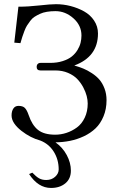

<svg xmlns="http://www.w3.org/2000/svg" viewBox="-20 -678 583 931"><path d="M121.1 166 136.7 159.2Q154.8 178.2 169.2 186.5Q183.6 194.8 204.1 194.8Q230 194.8 247.3 179.2Q264.6 163.6 264.6 143.6Q264.6 95.7 240.7 57.6Q216.8 19.5 175.3 3.4Q127.9 -9.3 84 -43.5Q36.1 -81.1 36.1 -118.2Q36.1 -138.7 44.7 -151.6Q53.2 -164.6 69.8 -164.6Q90.3 -164.6 100.3 -154.8Q110.4 -145 119.1 -119.6Q135.3 -71.3 164.3 -48.1Q193.4 -24.9 247.6 -24.9Q275.4 -24.9 302.2 -33.7Q329.1 -42.5 352.8 -59.8Q376.5 -77.1 390.9 -107.4Q405.3 -137.7 405.3 -176.3Q405.3 -192.9 400.4 -212.4Q395.5 -231.9 383.8 -254.2Q372.1 -276.4 355 -294.4Q337.9 -312.5 310.1 -324.5Q282.2 -336.4 249 -336.4H176.3Q157.7 -336.4 157.7 -354Q157.7 -362.3 162.8 -367.7Q168 -373 176.3 -373H222.7Q256.8 -373 284.2 -381.8Q311.5 -390.6 328.1 -404.1Q344.7 -417.5 355.7 -435.5Q366.7 -453.6 370.8 -470.9Q375 -488.3 375 -505.9Q375 -554.7 335.9 -589.4Q296.9 -624 249 -624Q226.6 -624 207.5 -620.8Q188.5 -617.7 173.8 -610.8Q159.2 -604 147.7 -596.7Q136.2 -589.4 126.7 -576.7Q117.2 -564 110.8 -554Q104.5 -543.9 98.1 -527.1Q91.8 -510.3 88.1 -499Q84.5 -487.8 79.1 -468.8L49.3 -471.2L69.3 -645.5Q116.2 -645.5 170.4 -651.6Q224.6 -657.7 251.5 -657.7Q287.1 -657.7 322.3 -648.7Q357.4 -639.6 387.7 -622.8Q418 -606 436.5 -577.9Q455.1 -549.8 455.1 -515.6Q455.1 -402.8 340.3 -360.4Q364.3 -353.5 384 -345.5Q403.8 -337.4 425.5 -323.2Q447.3 -309.1 462.2 -291.7Q477.1 -274.4 486.8 -248.8Q496.6 -223.1 496.6 -192.4Q496.6 -148.9 481.9 -113.8Q467.3 -78.6 443.4 -55.7Q419.4 -32.7 386.7 -17.3Q354 -2 319.8 4.9Q285.6 11.7 249 12.2Q283.7 36.6 303.7 74Q323.7 111.3 323.7 149.4Q323.7 189 296.6 211.2Q269.5 233.4 227.5 233.4Q165 233.4 121.1 166Z"/></svg>

Font: Libertinage
Style: l
Weight: 400
Designer: OSP
Foundry: OSP
Version: Version 1.0; 2008; OFL relea